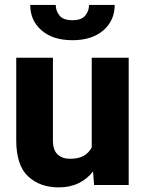

<svg xmlns="http://www.w3.org/2000/svg" viewBox="-20 -768 602 797"><path d="M370.6 0 366.2 -56.2Q341.8 -24.9 306.2 -7.6Q270.5 9.8 223.6 9.8Q145.5 9.8 96.4 -36.1Q47.4 -82 47.4 -186.5V-528.3H199.7V-185.5Q199.7 -145 219 -127Q238.3 -108.9 271 -108.9Q305.7 -108.9 327.4 -121.3Q349.1 -133.8 360.8 -155.8V-528.3H514.2V0ZM349.6 -747.6H456.1Q456.1 -682.6 408.7 -641.8Q361.3 -601.1 280.8 -601.1Q199.7 -601.1 152.6 -641.8Q105.5 -682.6 105.5 -747.6H211.4Q211.4 -722.7 227.1 -703.4Q242.7 -684.1 280.8 -684.1Q318.4 -684.1 334 -703.4Q349.6 -722.7 349.6 -747.6Z"/></svg>

Font: Vazirmatn RD ExtraBold
Style: Regular
Weight: 800
Designer: Saber Rastikerdar
Foundry: Saber Rastikerdar
Version: Version 32.102